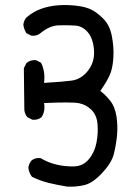

<svg xmlns="http://www.w3.org/2000/svg" viewBox="-20 -724 540 743"><path d="M239.3 -2Q203.1 -7.8 168.9 -16.1Q134.8 -24.4 103.5 -40Q91.8 -55.7 89.8 -75.2Q91.8 -90.8 101.6 -102.5Q115.2 -114.3 136.7 -112.3Q166 -94.7 199.2 -86.9Q232.4 -79.1 267.1 -80.1Q301.8 -81.1 324.2 -108.4Q346.7 -135.7 353.5 -172.9Q360.4 -210 357.4 -244.1Q354.5 -278.3 334 -298.8Q313.5 -319.3 285.2 -324.7Q256.8 -330.1 150.4 -325.2Q156.2 -293.9 140.6 -270.5Q127 -258.8 105.5 -260.7L85.9 -270.5Q76.2 -282.2 74.2 -297.9L72.3 -460L82 -479.5Q97.7 -493.2 119.1 -491.2L138.7 -481.4Q156.2 -446.3 150.4 -403.3Q220.7 -407.2 257.3 -412.1Q293.9 -417 320.3 -450.2Q346.7 -483.4 343.8 -528.8Q340.8 -574.2 320.3 -598.6Q299.8 -623 271.5 -625Q243.2 -627 207.5 -626Q171.9 -625 136.7 -595.7Q123 -584 101.6 -585.9L82 -595.7Q72.3 -611.3 70.3 -628.9Q72.3 -644.5 82 -656.2Q109.4 -679.7 140.6 -690.4Q171.9 -701.2 206.1 -703.6Q240.2 -706.1 276.9 -701.7Q313.5 -697.3 335.9 -685.5Q358.4 -673.8 381.8 -649.4Q405.3 -625 413.1 -583Q420.9 -541 418.9 -504.4Q417 -467.8 408.2 -442.4Q399.4 -417 368.2 -372.1Q386.7 -358.4 405.8 -335Q424.8 -311.5 430.7 -273.4Q436.5 -235.4 432.6 -197.3Q428.7 -159.2 419.9 -126Q411.1 -92.8 375 -54.2Q338.9 -15.6 306.6 -7.8Q274.4 0 239.3 -2Z"/></svg>

Font: JasonHandwriting2
Style: Regular
Weight: 400
Version: Version 1.05.10